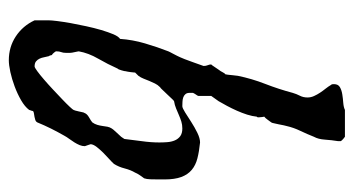

<svg xmlns="http://www.w3.org/2000/svg" viewBox="-201 -581 791 429"><g transform="rotate(90 194.5 -366.5)"><path d="M25.4 -79.6Q25.4 -85.9 27.1 -99.4Q28.8 -112.8 31.7 -129.2Q34.7 -145.5 38.6 -163.6Q42.5 -181.6 47.1 -197.3Q51.8 -212.9 56.6 -224.4Q61.5 -235.8 66.9 -239.3Q68.8 -267.1 76.9 -294.7Q85 -322.3 94.7 -347.2Q94.7 -347.7 96.4 -350.8Q98.1 -354 100.3 -358.2Q102.5 -362.3 104.7 -366.7Q106.9 -371.1 107.9 -373.5Q108.9 -375.5 112.1 -383.5Q115.2 -391.6 118.7 -401.4L127.4 -425.8Q127.4 -431.2 125.7 -435.1Q124 -439 124 -442.9Q126 -444.8 128.9 -449.5Q131.8 -454.1 135.7 -459.5Q139.2 -463.9 141.6 -468.8Q144 -473.6 146 -474.6Q146.5 -476.1 147 -480.5Q147.5 -484.9 147.9 -489.5Q148.4 -494.1 148.9 -498Q149.4 -502 149.4 -502.4Q155.8 -533.7 167.5 -563.7Q179.2 -593.8 187.5 -625Q189.9 -633.3 193.8 -640.9Q197.8 -648.4 197.8 -658.2Q197.8 -665.5 194.6 -672.6Q191.4 -679.7 187 -686.3Q182.6 -692.9 177.7 -699Q172.9 -705.1 169.9 -710.4Q168.5 -711.4 168.2 -713.9Q168 -716.3 168 -717.3Q168 -726.6 174.8 -730.5Q181.6 -734.4 190.9 -735.8Q200.2 -737.3 210 -738Q219.7 -738.8 225.6 -741.7H285.6Q286.1 -741.7 290.3 -738Q294.4 -734.4 295.4 -732.4V-726.6Q293 -711.9 292 -697Q291 -682.1 285.6 -672.4Q279.8 -657.7 272.5 -642.3Q265.1 -627 261.7 -611.8Q261.2 -610.4 260 -605Q258.8 -599.6 257.8 -593.8Q256.3 -588.4 255.4 -583Q254.4 -577.6 253.4 -577.1Q252.9 -576.2 251.2 -574Q249.5 -571.8 247.6 -569.1Q245.6 -566.4 243.7 -564.2Q241.7 -562 240.7 -561.5Q240.7 -561 241.5 -556.6Q242.2 -552.2 242.2 -548.8Q242.2 -547.9 241.9 -546.4Q241.7 -544.9 240.7 -544.9Q239.7 -534.7 236.1 -523.2Q232.4 -511.7 227.3 -500.2Q222.2 -488.8 216.6 -478.3Q210.9 -467.8 206.1 -459.5L194.3 -442.9V-414.1Q194.3 -413.6 193.4 -411.9Q192.4 -410.2 190.9 -408.2Q189.5 -406.2 188.5 -404.3Q187.5 -402.3 187.5 -401.9V-394.5Q187.5 -388.7 190.4 -385.3Q193.4 -381.8 197.8 -380.4Q202.1 -378.9 207.5 -378.7Q212.9 -378.4 217.3 -378.4Q221.2 -378.4 231 -384.5Q240.7 -390.6 252.4 -398.2Q264.2 -405.8 276.6 -411.9Q289.1 -418 298.3 -418Q318.4 -416 333.7 -412.1Q349.1 -408.2 359.6 -399.4Q370.1 -390.6 375.5 -376Q380.9 -361.3 380.9 -338.9V-325.2Q380.9 -315.4 380.6 -307.1Q380.4 -298.8 378.4 -293Q377.9 -292.5 376 -289.8Q374 -287.1 371.8 -283.9Q369.6 -280.8 367.9 -277.6Q366.2 -274.4 365.7 -272.9Q359.9 -263.2 356.4 -249.8Q353 -236.3 346.2 -225.6Q342.8 -221.7 335.7 -215.3Q328.6 -209 321.3 -201.7Q314 -194.3 308.3 -187Q302.7 -179.7 302.2 -173.8Q302.2 -172.9 303.2 -170.4Q304.2 -168 304.2 -167.5L306.6 -160.6Q306.6 -154.8 304.2 -148.9Q301.8 -143.1 298.1 -137.2Q294.4 -131.3 290.3 -125.7Q286.1 -120.1 283.2 -114.7Q274.9 -100.1 267.3 -85Q259.8 -69.8 253.4 -54.2Q252 -51.3 248.5 -50Q245.1 -48.8 241.2 -48.1Q237.3 -47.4 233.9 -46.9Q230.5 -46.4 229 -45.4Q228 -45.4 227.1 -40.5Q226.1 -38.6 225.6 -36.1Q218.3 -26.4 203.9 -18.1Q189.5 -9.8 173.1 -3.7Q156.7 2.4 140.9 5.9Q125 9.3 114.7 9.3Q85 9.3 61.3 -6.3Q37.6 -22 25.4 -48.3ZM94.7 -96.2Q94.7 -95.2 97.7 -91.6Q100.6 -87.9 103 -86.9Q103 -85.9 103.8 -83.5Q104.5 -81.1 105.5 -80.1Q106.9 -75.2 107.9 -69.6Q108.9 -64 111.1 -59.3Q113.3 -54.7 117.2 -51.5Q121.1 -48.3 128.4 -48.3Q130.9 -48.3 139.2 -54.4Q147.5 -60.5 158 -69.6Q168.5 -78.6 180.2 -89.6Q191.9 -100.6 201.9 -110.1Q211.9 -119.6 218.5 -126.7Q225.1 -133.8 225.6 -135.3Q226.1 -135.7 227.1 -139.4Q228 -143.1 229 -147.2Q230 -151.4 230.7 -155Q231.4 -158.7 232.4 -159.7Q234.4 -165.5 242.2 -169.9Q250 -174.3 253.4 -177.2Q257.3 -182.6 259 -188.5Q260.7 -194.3 261.5 -200.2Q262.2 -206.1 263.2 -211.2Q264.2 -216.3 267.1 -220.7Q267.1 -221.2 269.8 -224.4Q272.5 -227.5 275.9 -231.2Q279.3 -234.9 282 -237.8Q284.7 -240.7 285.6 -241.7Q286.1 -242.7 288.3 -245.6Q290.5 -248.5 290.5 -249Q292.5 -267.1 295.4 -287.6Q298.3 -308.1 298.3 -327.1Q298.3 -335.9 297.6 -345Q296.9 -354 293.7 -361.6Q290.5 -369.1 284.2 -373.8Q277.8 -378.4 267.1 -378.4Q258.8 -378.4 251.7 -376.2Q244.6 -374 237.3 -370.8Q230 -367.7 222.4 -364.5Q214.8 -361.3 206.1 -359.9Q204.1 -358.9 200.2 -354.5Q196.3 -350.1 191.9 -345.7Q186 -339.8 181.4 -334.7Q176.8 -329.6 174.8 -328.6Q169.4 -323.2 166.5 -317.1Q163.6 -311 160.9 -304.7Q158.2 -298.3 155.8 -292Q153.3 -285.6 149.4 -280.3L142.1 -272.9Q142.1 -272 141.8 -269Q141.6 -266.1 141.1 -262.7Q140.6 -259.3 140.1 -256.1Q139.6 -252.9 139.2 -252Q139.2 -251 138.7 -248.3Q138.2 -245.6 137.2 -242.7Q136.2 -239.7 135.3 -237.1Q134.3 -234.4 133.3 -233.9Q123.5 -211.9 111.1 -190.4Q98.6 -168.9 94.7 -147Q94.7 -146.5 95.2 -144Q95.7 -141.6 96.4 -138.2Q97.2 -134.8 97.7 -131.8Q98.1 -128.9 98.1 -127.4V-118.2Q98.1 -111.8 96.4 -107.7Q94.7 -103.5 94.7 -97.2Z"/></g></svg>

Font: IM FELL English
Style: Italic
Weight: 400
Italic angle: -18°
Designer: Igino Marini
Foundry: Igino Marini
Version: 3.00